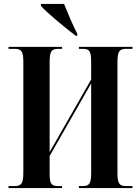

<svg xmlns="http://www.w3.org/2000/svg" viewBox="-20 -951 709 971"><path d="M363 -770H371V-780C347 -826 322 -886 304 -931H187V-921C218 -886 310 -810 363 -770ZM23 0H294V-10H275C240 -10 231 -21 231 -73V-162L441 -529V-79C441 -22 432 -10 398 -10H379V0H650V-10H618C585 -10 574 -21 574 -75V-635C574 -692 584 -704 618 -704H650V-714H379V-704H398C432 -704 441 -693 441 -639V-549L231 -182V-635C231 -692 240 -704 275 -704H294V-714H23V-704H53C88 -704 98 -692 98 -638V-79C98 -22 88 -10 53 -10H23Z"/></svg>

Font: Noto Serif Display ExtraCondensed
Style: Bold
Weight: 700
Width: 2
Designer: Monotype Design Team
Foundry: Monotype Imaging Inc.
Version: Version 2.009